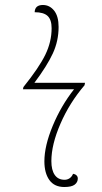

<svg xmlns="http://www.w3.org/2000/svg" viewBox="-20 -740 411 770"><path d="M158 -93Q158 -155 191.5 -235.5Q225 -316 277 -382H72L74 -391Q136 -468 161.5 -520Q187 -572 187 -627Q187 -661 171 -676Q155 -691 119 -691Q120 -720 152 -720Q179 -720 197 -697.5Q215 -675 215 -632Q215 -576 192 -526Q169 -476 118 -408H321L319 -398Q259 -328 222.5 -244Q186 -160 186 -94Q186 -58 199.5 -38.5Q213 -19 239 -19Q250 -19 259 -25Q268 -31 273 -43Q281 -42 286.5 -37Q292 -32 292 -24Q292 -9 279.5 0.5Q267 10 238 10Q198 10 178 -18Q158 -46 158 -93Z"/></svg>

Font: Noto Serif NarrowThin
Style: Italic
Weight: 250
Width: 4
Italic angle: -12°
Designer: Monotype Design Team
Foundry: Monotype Imaging Inc.
Version: Version 1.001